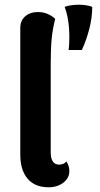

<svg xmlns="http://www.w3.org/2000/svg" viewBox="-20 -784 426 814"><path d="M274 -625Q274 -596 271 -572H327Q346 -613 358.5 -661Q371 -709 371 -755Q347 -764 314 -764Q281 -764 254 -755Q274 -703 274 -625ZM66 -128V-665Q66 -697 87 -715Q108 -733 141 -733Q165 -733 184 -724Q203 -715 214 -704Q203 -661 199 -619Q195 -577 195 -509V-139Q195 -86 231 -86Q239 -86 248 -89.5Q257 -93 261 -100Q274 -81 274 -59Q274 -29 248.5 -9.5Q223 10 186 10Q128 10 97 -26.5Q66 -63 66 -128Z"/></svg>

Font: Arima Madurai Black
Style: Regular
Weight: 900
Designer: Joana Correia and Natanael Gama
Foundry: NDISCOVER
Version: Version 1.020